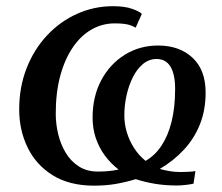

<svg xmlns="http://www.w3.org/2000/svg" viewBox="-20 -589 718 620"><path d="M283.5 10.5Q204 10.5 150 -23.2Q96 -57 69 -113Q42 -169 42 -235.5Q42 -308 66 -369Q90 -430 132.2 -475Q174.5 -520 229.2 -544.5Q284 -569 345 -569Q383.5 -569 407.5 -560.2Q431.5 -551.5 438 -544L418 -499.5Q411.5 -503.5 403 -506.8Q394.5 -510 382 -511.8Q369.5 -513.5 350.5 -513.5Q310 -513.5 275.2 -493.5Q240.5 -473.5 214.8 -435.5Q189 -397.5 174.5 -343.8Q160 -290 160 -222Q160 -188.5 168 -155.5Q176 -122.5 192.5 -95.2Q209 -68 234.8 -51.5Q260.5 -35 296.5 -35Q309.5 -35 326.8 -36.2Q344 -37.5 363 -41.5Q337 -61.5 318.2 -87.2Q299.5 -113 289.2 -143.5Q279 -174 279 -209.5Q279 -277.5 307 -330Q335 -382.5 383 -412.2Q431 -442 490.5 -442Q559.5 -442 601.8 -402.5Q644 -363 644 -290Q644 -234 625.8 -188Q607.5 -142 574.2 -106Q541 -70 496 -43.5Q510 -39.5 526.8 -36.5Q543.5 -33.5 563 -33.5Q573.5 -33.5 587.8 -34.2Q602 -35 611 -36.5L605 4Q597.5 6 581 8Q564.5 10 551 10Q512 10 478.8 4.2Q445.5 -1.5 418.5 -10.5Q385.5 -0.5 353.5 5Q321.5 10.5 283.5 10.5ZM485.5 -398.5Q461.5 -398.5 442.2 -382.8Q423 -367 409.5 -340.5Q396 -314 388.8 -281.8Q381.5 -249.5 381.5 -216Q381.5 -189 389.5 -162Q397.5 -135 412.8 -111.2Q428 -87.5 450 -69.5Q480 -86.5 501.2 -118.2Q522.5 -150 534 -196Q545.5 -242 545.5 -302Q545.5 -349 530.5 -373.8Q515.5 -398.5 485.5 -398.5Z"/></svg>

Font: Merriweather Medium
Style: Italic
Weight: 500
Italic angle: -7.8°
Version: Version 2.101